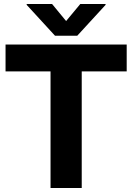

<svg xmlns="http://www.w3.org/2000/svg" viewBox="-20 -942 663 962"><path d="M7.8 -584.4V-718.8H614.8V-584.4H389.5V0H233.2V-584.4ZM241 -921.9 311.3 -836.5 382.2 -921.9H509V-917.6L367 -762.9H255.7L113.7 -917.6V-921.9Z"/></svg>

Font: Inter Display V
Style: Regular
Weight: 400
Designer: Rasmus Andersson
Foundry: rsms
Version: Version 3.015;git-src